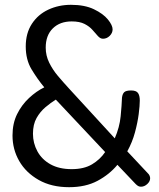

<svg xmlns="http://www.w3.org/2000/svg" viewBox="-20 -768 659 798"><path d="M267 10Q194 10 141 -20Q88 -50 60 -98.5Q32 -147 32 -205Q32 -255 51 -293.5Q70 -332 100.5 -360.5Q131 -389 164 -405Q135 -440 111 -480Q87 -520 87 -575Q87 -630 112.5 -669Q138 -708 181 -728Q224 -748 275 -748Q332 -748 370.5 -729.5Q409 -711 428.5 -687Q448 -663 448 -646Q448 -631 436 -619Q424 -607 408 -607Q397 -607 387 -618Q377 -629 364.5 -643.5Q352 -658 331.5 -668.5Q311 -679 278 -679Q229 -679 199.5 -650Q170 -621 170 -570Q170 -537 184.5 -507.5Q199 -478 221 -452Q243 -426 266 -401L457 -193Q477 -239 481.5 -285Q486 -331 487 -362Q489 -378 496.5 -385Q504 -392 525 -392Q546 -392 553.5 -381.5Q561 -371 561 -350Q561 -329 556.5 -294Q552 -259 541 -218Q530 -177 509 -139L598 -44Q601 -40 602.5 -35.5Q604 -31 604 -27Q604 -14 592 -3Q580 8 566 8Q560 8 555 5.5Q550 3 544 -3L468 -83Q435 -43 385.5 -16.5Q336 10 267 10ZM278 -65Q329 -65 362.5 -85Q396 -105 417 -136L212 -354Q191 -341 169 -322.5Q147 -304 132 -277.5Q117 -251 117 -212Q117 -173 135.5 -139Q154 -105 190 -85Q226 -65 278 -65Z"/></svg>

Font: Dosis Medium
Style: Regular
Weight: 500
Designer: EdgarTolentino, PabloImpallari, IginoMarini
Foundry: EdgarTolentino, PabloImpallari, IginoMarini
Version: Version 3.001; ttfautohint (v1.8.2)